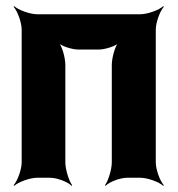

<svg xmlns="http://www.w3.org/2000/svg" viewBox="-20 -574 576 620"><path d="M483 -50V-478C483 -502 497 -539 509 -552L507 -554C494 -542 457 -528 433 -528H100C76 -528 39 -542 26 -554L24 -552C36 -539 50 -502 50 -478V-50C50 -26 36 11 24 24L26 26C39 14 76 0 100 0H141C165 0 200 14 211 26L213 24C203 11 191 -26 191 -50V-364C191 -388 180 -428 167 -440L165 -438C177 -425 213 -414 233 -414H299C319 -414 355 -425 367 -438L365 -440C352 -428 341 -388 341 -364V-50C341 -26 329 11 319 24L321 26C332 14 367 0 391 0H433C457 0 494 14 507 26L509 24C497 11 483 -26 483 -50Z"/></svg>

Font: Asimov
Style: EdgeNar
Weight: 500
Designer: Google
Version: Version 2.000980: 2014